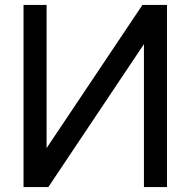

<svg xmlns="http://www.w3.org/2000/svg" viewBox="-20 -763 790 783"><path d="M661 0V-743H561L170 -159V-743H76V0H177L567 -583V0Z"/></svg>

Font: Numismatica Pro
Style: Regular
Weight: 400
Designer: Chris Hopkins
Foundry: Edward C. D. Hopkins
Version: Version 2.19D